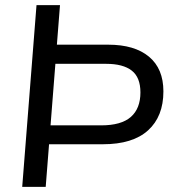

<svg xmlns="http://www.w3.org/2000/svg" viewBox="-20 -732 694 752"><path d="M149 -167 151 -241H376Q455 -241 492.5 -274Q530 -307 530 -370Q530 -429 496 -455.5Q462 -482 396 -482H173L175 -557H404Q507 -557 563.5 -510Q620 -463 620 -374Q620 -276 560 -221.5Q500 -167 383 -167ZM67 0 123 -712H215L159 0Z"/></svg>

Font: Muli Medium
Style: Italic
Weight: 500
Italic angle: -4.541°
Designer: Vernon Adams
Foundry: Vernon Adams
Version: Version 2.100; ttfautohint (v1.8.1.43-b0c9)